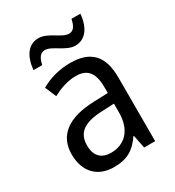

<svg xmlns="http://www.w3.org/2000/svg" viewBox="-179 -837 866 951"><g transform="rotate(-30 254.0 -361.0)"><path d="M87 -606H137C145 -644 159 -664 186 -664C225 -664 275 -607 328 -607C385 -607 421 -654 428 -732H377C369 -695 357 -674 330 -674C289 -674 242 -731 187 -731C126 -731 94 -679 87 -606ZM261 -546C197 -546 138 -528 93 -502L120 -438C162 -460 206 -476 253 -476C316 -476 349 -443 349 -357V-324L269 -321C117 -316 42 -256 42 -149C42 -49 101 10 193 10C270 10 312 -17 352 -75H355L370 0H433V-364C433 -486 380 -546 261 -546ZM281 -260 349 -263V-213C349 -111 293 -59 216 -59C164 -59 130 -87 130 -149C130 -218 170 -256 281 -260Z"/></g></svg>

Font: Noto Sans Lao UI SemCond
Style: Regular
Weight: 400
Width: 4
Designer: Monotype Design Team
Foundry: Monotype Imaging Inc.
Version: Version 2.000